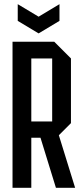

<svg xmlns="http://www.w3.org/2000/svg" viewBox="-20 -900 400 920"><path d="M130 -318H230V-620H130ZM320 -620V-310L262 -252L340 0H248L174 -240H130V0H40V-700H240ZM265 -880V-800L165 -740L65 -800V-880L165 -820Z"/></svg>

Font: Tektur Condensed
Style: Regular
Weight: 400
Width: 3
Designer: Adam Jagosz
Foundry: Adam Jagosz
Version: Version 1.005;gftools[0.9.30]